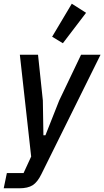

<svg xmlns="http://www.w3.org/2000/svg" viewBox="-45 -815 562 1035"><path d="M392 -520H497L178 124Q157 167 131 183.5Q105 200 59 200H-25L-8 118H82L123 29L62 -520H160L186 -273L189 -86H200L274 -273ZM294 -582 236 -617 342 -795 419 -746Z"/></svg>

Font: IBM Plex Sans Cond Medm
Style: Italic
Weight: 500
Width: 3
Italic angle: -11°
Designer: Mike Abbink, Paul van der Laan, Pieter van Rosmalen
Foundry: Bold Monday
Version: Version 1.3